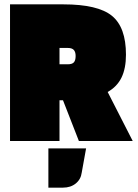

<svg xmlns="http://www.w3.org/2000/svg" viewBox="-20 -647 631 881"><path d="M253 -187V0H26V-627H271Q429 -627 493.5 -574.5Q558 -522 558 -396Q558 -333 537.5 -291Q517 -249 474 -225L589 0H342L269 -187ZM327 -390Q327 -409 318.5 -418Q310 -427 291 -427H253V-352H291Q311 -352 319 -361Q327 -370 327 -390ZM375 34 355 145Q351 176 327.5 195Q304 214 269 214H202V34Z"/></svg>

Font: Blinker Black
Style: Regular
Weight: 900
Designer: Juergen Huber
Foundry: supertype
Version: Version 1.017;hotconv 1.0.117;makeotfexe 2.5.65602